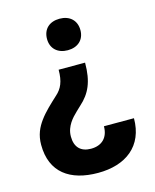

<svg xmlns="http://www.w3.org/2000/svg" viewBox="-110 -614 710 877"><g transform="rotate(-15 245.0 -175.0)"><path d="M26 -3C26 128 113 188 245 188C376 188 467 121 467 -11H325C325 42 294 73 242 73C194 73 167 46 167 -4C167 -17 169 -29 173 -40C187 -79 217 -103 245 -130C293 -173 317 -223 317 -314H192C192 -258 178 -227 148 -201C118 -173 87 -145 63 -112C42 -83 26 -50 26 -3ZM177 -463C177 -417 209 -389 256 -389C303 -389 335 -417 335 -463C335 -510 303 -538 256 -538C208 -538 177 -510 177 -463Z"/></g></svg>

Font: Asimov Pro
Style: Bd
Weight: 700
Designer: Google
Version: Version 2.000980; 2014